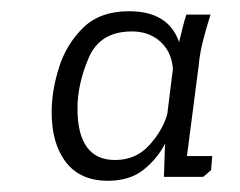

<svg xmlns="http://www.w3.org/2000/svg" viewBox="-20 -720 427 342"><path d="M355 -694Q348 -672 342 -649Q336 -626 334 -604L313 -442H358L356 -417L342 -405H272L274 -464Q260 -437 235.5 -417.5Q211 -398 172 -398Q123 -398 97.5 -431Q72 -464 72 -520Q72 -558 85 -599.5Q98 -641 128 -670.5Q158 -700 210 -700Q280 -700 299 -645Q302 -657 305 -669.5Q308 -682 312 -694ZM215 -664Q158 -664 138 -617Q118 -570 118 -527Q118 -435 185 -435Q222 -435 246 -461.5Q270 -488 278 -517L288 -597Q286 -627 266 -645.5Q246 -664 215 -664Z"/></svg>

Font: Zilla Slab Light
Style: Italic
Weight: 300
Italic angle: -6°
Designer: Typotheque.com
Foundry: Typotheque type foundry
Version: Version 1.1; 2017; ttfautohint (v1.6)